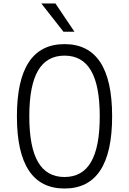

<svg xmlns="http://www.w3.org/2000/svg" viewBox="-20 -1067 740 1101"><path d="M350 14Q77 14 77 -400Q77 -814 350 -814Q623 -814 623 -400Q623 14 350 14ZM350 -52Q452 -52 502 -138Q552 -224 552 -400Q552 -576 502 -662Q452 -748 350 -748Q248 -748 198 -662Q148 -576 148 -400Q148 -224 198 -138Q248 -52 350 -52ZM407 -885H344L217 -1047H298Z"/></svg>

Font: Martian Mono ExtraLight
Style: Regular
Weight: 200
Monospace: yes
Designer: Roman Shamin
Foundry: Evil Martians
Version: Version 1.000; ttfautohint (v1.8.4.7-5d5b)